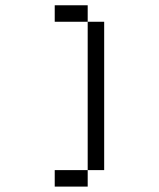

<svg xmlns="http://www.w3.org/2000/svg" viewBox="-20 -645 602 728"><path d="M312.5 -562.5V-625H187.5V-562.5ZM187.5 62.5H312.5V0H187.5ZM312.5 0H375V-562.5H312.5Z"/></svg>

Font: ChillMoonMono
Style: Regular
Weight: 400
Designer: Warren2060
Foundry: ChillType
Version: Version 1.000;Glyphs 3.1.1 (3135)